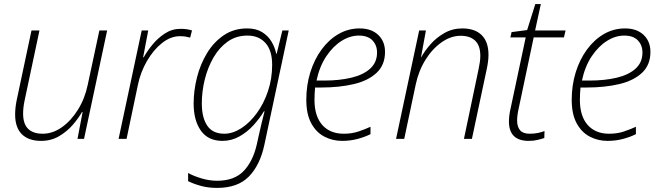

<svg xmlns="http://www.w3.org/2000/svg" viewBox="-20 -679 3227 939"><path d="M181 10Q120 10 87 -22.5Q54 -55 54 -119Q54 -136 56 -154Q58 -172 62 -191L134 -530H173L100 -186Q93 -152 93 -124Q93 -73 117.5 -49Q142 -25 189 -25Q238 -25 283 -57Q328 -89 361.5 -143Q395 -197 409 -264L466 -530H504L391 0H359L384 -131H381Q364 -101 336 -68.5Q308 -36 269 -13Q230 10 181 10Z M560 0 673 -530H705L680 -399H683Q699 -428 725 -460Q751 -492 786 -515Q821 -538 863 -538Q895 -538 919 -530L910 -495Q900 -498 888 -500Q876 -502 860 -502Q815 -502 773 -469Q731 -436 699 -381Q667 -326 654 -262L599 0Z M1042 240Q998 240 962 230Q926 220 900 207V167Q927 182 965.5 193.5Q1004 205 1042 205Q1126 205 1171.5 157.5Q1217 110 1236 27L1245 -14Q1251 -42 1259.5 -77Q1268 -112 1274 -135H1271Q1250 -100 1219.5 -66.5Q1189 -33 1150.5 -11.5Q1112 10 1068 10Q998 10 962.5 -40Q927 -90 927 -173Q927 -236 943.5 -301Q960 -366 993 -420Q1026 -474 1075 -507Q1124 -540 1189 -540Q1233 -540 1262.5 -521.5Q1292 -503 1308.5 -474.5Q1325 -446 1331 -416H1333L1361 -530H1392L1273 29Q1252 128 1197.5 184Q1143 240 1042 240ZM1077 -25Q1118 -25 1159.5 -51.5Q1201 -78 1235.5 -125Q1270 -172 1290.5 -233Q1311 -294 1311 -362Q1311 -432 1278.5 -468.5Q1246 -505 1190 -505Q1135 -505 1093.5 -475.5Q1052 -446 1024 -397.5Q996 -349 981.5 -290.5Q967 -232 967 -173Q967 -104 993.5 -64.5Q1020 -25 1077 -25Z M1653 10Q1606 10 1566 -11Q1526 -32 1502 -76.5Q1478 -121 1478 -191Q1478 -262 1497.5 -325Q1517 -388 1552.5 -436.5Q1588 -485 1635.5 -512.5Q1683 -540 1739 -540Q1796 -540 1829.5 -508.5Q1863 -477 1863 -425Q1863 -362 1822.5 -323.5Q1782 -285 1711.5 -268Q1641 -251 1550 -251H1521Q1520 -240 1519 -224Q1518 -208 1518 -191Q1518 -111 1556 -68Q1594 -25 1661 -25Q1701 -25 1733.5 -36Q1766 -47 1792 -59V-23Q1767 -10 1730.5 0Q1694 10 1653 10ZM1528 -285H1565Q1640 -285 1698.5 -299Q1757 -313 1790.5 -343.5Q1824 -374 1824 -422Q1824 -458 1801.5 -481.5Q1779 -505 1735 -505Q1692 -505 1650.5 -479Q1609 -453 1576 -404Q1543 -355 1528 -285Z M1917 0 2030 -530H2063L2039 -399H2040Q2057 -430 2085.5 -462.5Q2114 -495 2153.5 -517.5Q2193 -540 2241 -540Q2303 -540 2336 -507Q2369 -474 2369 -411Q2369 -394 2366.5 -375.5Q2364 -357 2360 -339L2288 0H2249L2321 -343Q2325 -362 2327 -377Q2329 -392 2329 -406Q2329 -456 2304 -480Q2279 -504 2233 -504Q2185 -504 2139.5 -472Q2094 -440 2060.5 -386Q2027 -332 2013 -265L1957 0Z M2566 10Q2469 10 2469 -85Q2469 -99 2471 -115Q2473 -131 2477 -148L2551 -496H2476L2482 -522L2558 -532L2598 -659H2625L2597 -530H2746L2738 -496H2590L2517 -150Q2509 -115 2509 -90Q2509 -59 2523.5 -42Q2538 -25 2570 -25Q2592 -25 2609.5 -28.5Q2627 -32 2643 -38L2642 -4Q2627 1 2608 5.5Q2589 10 2566 10Z M2951 10Q2904 10 2864 -11Q2824 -32 2800 -76.5Q2776 -121 2776 -191Q2776 -262 2795.5 -325Q2815 -388 2850.5 -436.5Q2886 -485 2933.5 -512.5Q2981 -540 3037 -540Q3094 -540 3127.5 -508.5Q3161 -477 3161 -425Q3161 -362 3120.5 -323.5Q3080 -285 3009.5 -268Q2939 -251 2848 -251H2819Q2818 -240 2817 -224Q2816 -208 2816 -191Q2816 -111 2854 -68Q2892 -25 2959 -25Q2999 -25 3031.5 -36Q3064 -47 3090 -59V-23Q3065 -10 3028.5 0Q2992 10 2951 10ZM2826 -285H2863Q2938 -285 2996.5 -299Q3055 -313 3088.5 -343.5Q3122 -374 3122 -422Q3122 -458 3099.5 -481.5Q3077 -505 3033 -505Q2990 -505 2948.5 -479Q2907 -453 2874 -404Q2841 -355 2826 -285Z"/></svg>

Font: Noto Sans Disp ExtLt
Style: Italic
Weight: 200
Italic angle: -12°
Designer: Monotype Design Team
Foundry: Monotype Imaging Inc.
Version: Version 2.000;GOOG;noto-source:20170915:90ef993387c0